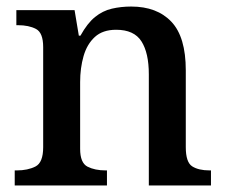

<svg xmlns="http://www.w3.org/2000/svg" viewBox="-20 -567 692 587"><path d="M25 0V-46H31Q65 -46 88.5 -58Q112 -70 112 -117V-423Q112 -467 90 -478.5Q68 -490 35 -490H30V-536H208L221 -458H226Q247 -496 270.5 -515Q294 -534 322 -540.5Q350 -547 381 -547Q460 -547 504 -500.5Q548 -454 548 -352V-117Q548 -71 567.5 -58.5Q587 -46 621 -46H625V0H435V-340Q435 -405 412.5 -440.5Q390 -476 335 -476Q294 -476 270 -454Q246 -432 235.5 -395.5Q225 -359 225 -316V-112Q225 -69 247.5 -57.5Q270 -46 303 -46H307V0Z"/></svg>

Font: Noto Nastaliq Urdu Medium
Style: Regular
Weight: 500
Designer: Monotype Design Team (Patrick Giasson: type design, Kamal Mansour: OpenType code, Glenda Bellarosa). Updated by Simon Co
Foundry: Monotype Imaging Inc., Simon Cozens
Version: Version 3.007